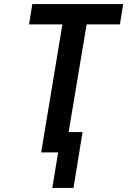

<svg xmlns="http://www.w3.org/2000/svg" viewBox="-20 -755 640 951"><path d="M239 176 268 0H184L289 -634H124L140 -735H590L574 -634H409L320 -101H389L344 176Z"/></svg>

Font: Iosevka Aile Oblique
Style: Bold
Weight: 700
Italic angle: -9°
Designer: Belleve Invis
Foundry: Belleve Invis
Version: Version 31.1.0; ttfautohint (v1.8.4)